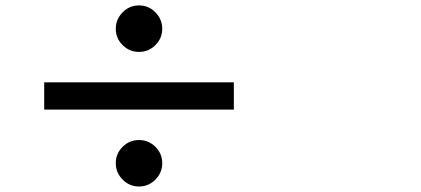

<svg xmlns="http://www.w3.org/2000/svg" viewBox="-20 -721 1540 702"><path d="M488.3 -39.1Q453.1 -39.1 428.2 -64.5Q403.3 -89.8 403.3 -124.5Q403.3 -159.2 428.2 -184.1Q453.1 -209 488.3 -209Q523.4 -209 548.3 -184.1Q573.2 -159.2 573.2 -124.5Q573.2 -89.8 548.3 -64.5Q523.4 -39.1 488.3 -39.1ZM141.6 -320.3V-419.9H835V-320.3ZM488.3 -531.2Q453.1 -531.2 428.2 -556.2Q403.3 -581.1 403.3 -615.7Q403.3 -650.4 428.2 -675.8Q453.1 -701.2 488.3 -701.2Q523.4 -701.2 548.3 -675.8Q573.2 -650.4 573.2 -615.7Q573.2 -581.1 548.3 -556.2Q523.4 -531.2 488.3 -531.2Z"/></svg>

Font: Bpmf GenYo Gothic B
Style: B
Weight: 700
Foundry: But Ko
Version: Version 1.320